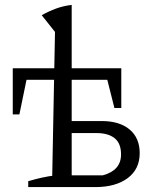

<svg xmlns="http://www.w3.org/2000/svg" viewBox="-20 -762 617 782"><path d="M95 0V-24Q122 -32 150.5 -38.5Q179 -45 210 -48H399Q473 -68 473 -133Q473 -178 447 -199Q421 -220 373 -220H236V-269H394Q467 -269 508 -234.5Q549 -200 549 -138Q549 -73 500 -36.5Q451 0 368 0ZM192 -10 204 -632 150 -700Q178 -716 208 -727Q238 -738 272 -742V-11ZM32 -296V-484H474V-322H446L417 -437H88L59 -296Z"/></svg>

Font: Piazzolla 24pt
Style: Regular
Weight: 400
Designer: Juan Pablo del Peral
Foundry: Huerta Tipografica
Version: Version 2.005